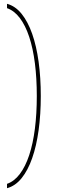

<svg xmlns="http://www.w3.org/2000/svg" viewBox="-20 -771 329 1012"><path d="M17 198Q55 185 84.5 146Q114 107 134 46.5Q154 -14 164 -93Q174 -172 174 -265Q174 -358 164 -437Q154 -516 134 -576.5Q114 -637 84.5 -676Q55 -715 17 -728V-751Q61 -739 94 -698Q127 -657 149.5 -593Q172 -529 183.5 -445.5Q195 -362 195 -265Q195 -168 183.5 -84.5Q172 -1 149.5 63Q127 127 94 168Q61 209 17 221Z"/></svg>

Font: Georama ExtraCondensed Thin Thin
Style: Regular
Weight: 250
Version: Version 1.001